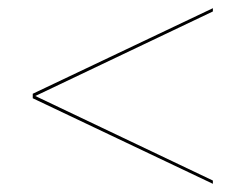

<svg xmlns="http://www.w3.org/2000/svg" viewBox="-20 -622 600 469"><path d="M60 -384.5V-393L500 -602V-594ZM500 -173 60 -382V-390.5L500 -181Z"/></svg>

Font: Bodoni Moda 28pt
Style: Italic
Weight: 400
Italic angle: -13°
Designer: Owen Earl
Foundry: indestructible type
Version: Version 2.004